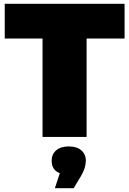

<svg xmlns="http://www.w3.org/2000/svg" viewBox="-20 -721 681 1011"><path d="M5 -701V-518H204V0H436V-518H636V-701ZM408 70.5C392 56.8 370 50 342 50C314 50 292 56.8 276 70.5C260 84.2 252 102.3 252 125C252 158.3 266.3 180.3 295 191L269 270H368L407 205C423.7 176.3 432 149.7 432 125C432 102.3 424 84.2 408 70.5Z"/></svg>

Font: Montserrat Custom Black
Style: Regular
Weight: 900
Designer: Julieta Ulanovsky
Foundry: Julieta Ulanovsky
Version: Version 7.200